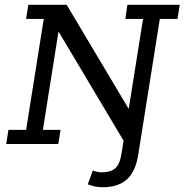

<svg xmlns="http://www.w3.org/2000/svg" viewBox="-20 -603 773 804"><path d="M411.4 181Q389.4 181 374.8 177.4Q360.2 173.7 347.7 168.7L368.6 111.2Q376.2 113.8 385.4 116.2Q394.6 118.6 407.9 118.6Q442.2 118.6 461.8 102.2Q481.4 85.7 488.4 42.7L501.8 -40.4L508.6 5L215.3 -487.5L227.7 -488.4L159.6 -59.3H233.6L224.1 0H5.9L15.4 -59.3H89.4L163.2 -523.7H89.2L98.7 -583H259.1L529 -130.1L514 -115.9L579 -523.7H505L513.3 -583H732.7L723.2 -523.7H649.2L559.2 42.8Q547.8 116.2 510.9 148.6Q474 181 411.4 181Z"/></svg>

Font: Rokkitt SemiBold
Style: Italic
Weight: 600
Italic angle: -9°
Designer: Vernon Adams
Foundry: Vernon Adams
Version: Version 3.103